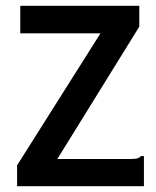

<svg xmlns="http://www.w3.org/2000/svg" viewBox="-20 -643 540 663"><path d="M39 -72 327 -528H50V-623H461V-551L178 -94H430Q447 -94 454 -96Q461 -98 467 -104H477V0H39Z"/></svg>

Font: Ligconsolata
Style: Bold
Weight: 700
Monospace: yes
Designer: Raph Levien, Cyreal, Brenton Simpson
Foundry: Raph Levien, Cyreal, Google
Version: Version 3.001; ttfautohint (v1.8.2.53-6de2)